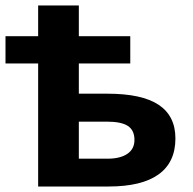

<svg xmlns="http://www.w3.org/2000/svg" viewBox="-20 -678 702 698"><path d="M118.7 -447.3H0V-546.4H118.7V-658.2H266.6V-546.4H453.6V-447.3H266.6V-337.4H370.1Q496.1 -337.4 556.9 -296.9Q617.7 -256.3 617.7 -174.8Q617.7 -87.9 556.4 -43.9Q495.1 0 375 0H118.7ZM468.8 -169.4Q468.8 -204.1 445.1 -220Q421.4 -235.8 367.7 -235.8H266.6V-101.1H371.1Q417 -101.1 442.9 -118.7Q468.8 -136.2 468.8 -169.4Z"/></svg>

Font: Viking Open Sans
Style: Bold
Weight: 700
Foundry: Ascender Corporation
Version: Version 2.001